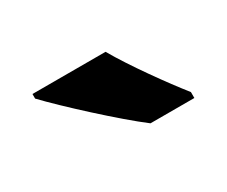

<svg xmlns="http://www.w3.org/2000/svg" viewBox="-44 -868 431 364"><g transform="rotate(-30 171.0 -686.0)"><path d="M200 -766H40V-756C74 -720 161 -640 206 -606H302V-619C274 -654 225 -722 200 -766Z"/></g></svg>

Font: Noto Sans Kannada SemiCondensed
Style: Bold
Weight: 700
Width: 4
Designer: Jelle Bosma - Monotype Design Team
Foundry: Monotype Imaging Inc.
Version: Version 2.005